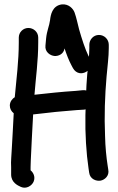

<svg xmlns="http://www.w3.org/2000/svg" viewBox="-20 -807 542 879"><path d="M275.5 -585.4C284.1 -559.2 295 -530.7 307 -508.2L314.1 -494.9C344.5 -441.7 419.6 -489.6 391.9 -538.1L385.2 -550.5C369.6 -581.9 354 -631.1 342.1 -672.6C336.1 -695.7 329.7 -727 321.5 -749.5C315 -767.4 294.7 -789.7 263.3 -786.9C218.8 -781.1 211.7 -737.8 209.2 -714.9C206 -689.5 194.2 -664.8 191.1 -631.3L188.1 -598.7C184.4 -568.7 210.6 -552 229.8 -550.7C246.4 -549.5 271.3 -558.4 275.5 -585.4ZM389 -602V-587C389 -552.3 383 -509.4 379.1 -463.6C373.5 -398.3 373.7 -346.7 371 -279.7C369.3 -195.7 375.1 -104.2 385.3 -36.3L388.2 -16.6C392 13.6 421.5 23.5 440.7 19.9C458.9 16.5 481.7 -1.7 475.6 -30.7L472.7 -49.8C467 -86.1 462 -135.5 461 -183.8C456.9 -277 460.3 -369.1 467.9 -456.8C471.7 -501 478 -546.6 478 -587V-602C478 -626.8 457.8 -647 433 -647C407 -647 389 -625 389 -602ZM42.8 -288.5C39.4 -236 37.6 -173.9 34 -126.4C33 -96.6 29 -70.8 31 -41.1V-8C31 28.2 60.8 42.1 75.8 48.8C100.5 59.8 126.5 43.2 134.2 23.8C143.2 1.4 131.3 -18.4 120 -27.3V-43C120 -50.3 120.3 -60.7 121 -73.7C124.3 -140.5 127.4 -211.6 131.7 -283.1C155 -285.4 181.8 -288.4 204.2 -291.2C242.9 -296.2 289.5 -298.9 333 -303.1L364.6 -305C364.9 -305.1 365.6 -305.1 366.1 -305.2C424.8 -312.5 413.9 -400.9 357.3 -393.9L326 -390.9C261.9 -386.8 200.4 -380.2 137.8 -373.2C143.8 -450.4 155 -527.1 155 -613V-635C155 -661 133 -679 110 -679C85.7 -679 66 -659.3 66 -635V-613C66 -526.3 55.4 -448.6 47.6 -362C37.4 -356.2 25 -342 25 -324C25 -309 32.1 -296.8 42.8 -288.5Z"/></svg>

Font: Just Breathe
Style: Bd
Weight: 400
Foundry: Cannot Into Space Fonts
Version: Version 0.72